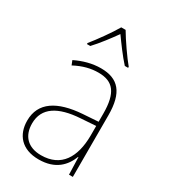

<svg xmlns="http://www.w3.org/2000/svg" viewBox="-190 -853 838 953"><g transform="rotate(30 229.0 -376.5)"><path d="M242 -763H217C193 -721 142 -650 111 -612V-606H130C164 -642 203 -694 230 -732C258 -693 295 -642 328 -606H347V-612C319 -645 267 -720 242 -763ZM232 -537C182 -537 133 -523 88 -501L98 -476C147 -502 190 -512 232 -512C316 -512 354 -467 354 -347V-301L266 -295C127 -285 44 -234 44 -129C44 -49 91 10 189 10C286 10 331 -42 353 -99H355L358 0H380V-353C380 -483 332 -537 232 -537ZM267 -271 354 -277V-220C353 -98 304 -14 189 -14C114 -14 72 -57 72 -129C72 -220 145 -263 267 -271Z"/></g></svg>

Font: Noto Sans Armenian SemiCondensed Thin
Style: Regular
Weight: 100
Width: 4
Designer: Monotype Design Team
Foundry: Monotype Imaging Inc.
Version: Version 2.008